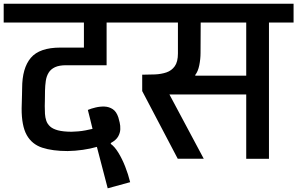

<svg xmlns="http://www.w3.org/2000/svg" viewBox="-56 -861 1612 1041"><path d="M311 -42Q229 -42 173 -60.3Q117 -78.7 89 -128.7Q61 -178.7 61.3 -273Q62 -290 62.3 -309Q62.7 -328 63.3 -347Q64 -366 64 -382Q64 -492 111.2 -547.5Q158.3 -603 271.3 -603H399V-739H-36V-840.7H707.7V-739H522V-507.3Q484 -507.3 448.2 -507.3Q412.3 -507.3 377 -507.3Q341.7 -507.3 302.7 -507.3Q265 -507.3 242.2 -496.7Q219.3 -486 207.7 -466.8Q196 -447.7 192.3 -422.5Q188.7 -397.3 188 -369Q188 -357 187.7 -342.5Q187.3 -328 187.3 -313Q187.3 -298 186.7 -286Q186.7 -264.7 187.8 -244.3Q189 -224 195 -206.3Q201 -188.7 215.8 -175.2Q230.7 -161.7 258.5 -154.3Q286.3 -147 331.7 -146.7Q348 -147 367.7 -148.7Q387.3 -150.3 407.8 -154.2Q428.3 -158 445.7 -162.3Q439.7 -189.3 433.2 -213.7Q426.7 -238 420.3 -265Q438.7 -272.7 462.5 -278.3Q486.3 -284 510.7 -283.2Q535 -282.3 555.2 -269.2Q575.3 -256 585.7 -224.3Q588.7 -214.3 592.8 -197Q597 -179.7 596.2 -159.7Q595.3 -139.7 584.3 -120.5Q573.3 -101.3 546 -86.3L544 -81.3Q565.7 -66 586 -32.8Q606.3 0.3 622.8 42.2Q639.3 84 649.7 126.7L528 160L469.3 -64.7Q435 -54.7 393.5 -48.7Q352 -42.7 311 -42Z M636 -739V-840.7H1535.7V-739H1402.3V0H1279V-348.7H862.7L1048.7 -0.3H907.7L715 -367.3V-456Q750.1 -456 784.2 -457.5Q818.4 -459 846.5 -468.5Q874.5 -478 891.6 -502Q908.7 -526 908.7 -571V-739ZM1002.7 -450.7H1279V-739H1032.1L1031.3 -574Q1031.3 -541 1024.5 -507.3Q1017.7 -473.7 1002.7 -454.7Z"/></svg>

Font: Matangi Light
Style: Regular
Weight: 300
Designer: Prashant Pant
Foundry: The Graphic Ant
Version: Version 3.002